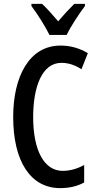

<svg xmlns="http://www.w3.org/2000/svg" viewBox="-20 -960 497 990"><path d="M235 -780H324C345 -825 388 -889 418 -929V-940H363C332 -909 313 -889 280 -850C251 -884 221 -918 197 -940H142V-929C175 -885 214 -823 235 -780ZM297 -636C335 -636 369 -623 400 -603L433 -686C389 -712 343 -725 292 -725C130 -725 48 -564 48 -357C48 -126 139 10 290 10C338 10 379 0 414 -19V-109C380 -91 344 -79 303 -79C209 -79 151 -182 151 -356C151 -509 195 -636 297 -636Z"/></svg>

Font: Noto Sans Lao ExtraCondensed Medium
Style: Regular
Weight: 500
Width: 2
Designer: Monotype Design Team
Foundry: Monotype Imaging Inc.
Version: Version 2.003